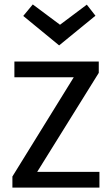

<svg xmlns="http://www.w3.org/2000/svg" viewBox="-20 -847 507 867"><path d="M429 -71V0H36V-50L313 -498H45V-569H426V-518L148 -71ZM85 -775 128 -827 258 -730H244L372 -826L411 -776L247 -642Z"/></svg>

Font: Yaldevi Medium
Style: Regular
Weight: 500
Designer: Sol Matas, Rajitha Manaperi, Kosala Senevirathne
Foundry: Mooniak
Version: Version 1.100